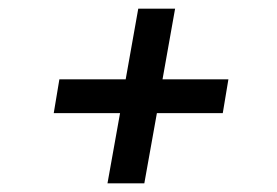

<svg xmlns="http://www.w3.org/2000/svg" viewBox="-20 -565 640 443"><path d="M342 -304 313 -142H228L257 -304H104L117 -382H270L299 -545H384L355 -382H507L494 -304Z"/></svg>

Font: ABeeZee
Style: Italic
Weight: 400
Italic angle: -10°
Designer: Anja Meiners
Foundry: Anja Meiners
Version: Version 1.003; ttfautohint (v1.8.3)